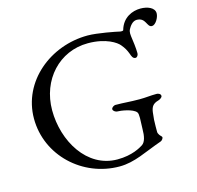

<svg xmlns="http://www.w3.org/2000/svg" viewBox="-107 -837 991 964"><g transform="rotate(-15 388.5 -355.5)"><path d="M632 -512C632 -538 627 -576 623 -603C623 -607 622 -612 622 -617C622 -624 623 -632 627 -639C634 -652 649 -675 671 -675C720 -675 711 -625 738 -625C757 -625 777 -659 777 -681C777 -711 740 -725 704 -725C662 -725 610 -704 593 -643C592 -638 580 -639 575 -640C559 -644 463 -663 413 -663C219 -663 45 -522 45 -329C45 -137 207 14 399 14C478 14 541 -23 630 -54C638 -57 644 -67 644 -72C644 -77 635 -82 631 -89C628 -95 625 -98 625 -105V-132C625 -157 626 -178 630 -207C634 -234 643 -248 672 -256C677 -257 693 -265 693 -274C693 -287 677 -290 672 -290C636 -290 618 -286 583 -286C528 -286 506 -290 457 -290C452 -290 437 -283 437 -273C437 -263 452 -256 457 -256C477 -256 538 -247 555 -225C559 -220 560 -209 560 -195C560 -177 558 -154 558 -137C558 -102 552 -72 534 -60C520 -51 475 -23 398 -23C239 -23 144 -186 144 -346C144 -504 255 -625 404 -625C499 -625 550 -588 563 -572C579 -553 586 -540 594 -519C598 -507 603 -492 617 -492C625 -492 632 -502 632 -512Z"/></g></svg>

Font: EB Garamond 12
Style: Regular
Weight: 400
Version: Version 0.016+